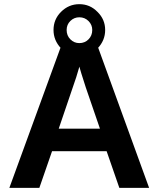

<svg xmlns="http://www.w3.org/2000/svg" viewBox="-20 -902 762 922"><path d="M696 0H553L492 -176H230L169 0H25L276 -688H446ZM371 -548 361 -582 358 -571 346 -531 262 -284H460L392 -482ZM485 -758Q485 -708 449 -670Q413 -634 361 -634Q309 -634 273 -670Q237 -708 237 -758Q237 -809 273 -845Q310 -882 361 -882Q412 -882 448 -845Q485 -809 485 -758ZM423 -758Q423 -783 405 -801Q387 -819 361 -819Q336 -819 318 -801.5Q300 -784 300 -758Q300 -731 318 -713Q336 -695 361 -695Q387 -695 405 -713Q423 -731 423 -758Z"/></svg>

Font: Libra Sans
Style: Bold
Weight: 700
Foundry: Context Ltd
Version: Version 1.000